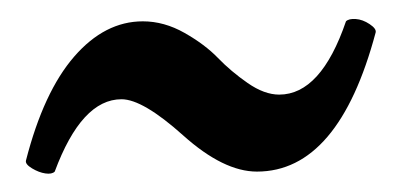

<svg xmlns="http://www.w3.org/2000/svg" viewBox="-20 -370 432 207"><path d="M39 -185Q36 -182 29 -183Q22 -184 14.5 -188.5Q7 -193 8 -197Q27 -271 60 -309Q93 -347 134 -347Q157 -347 179 -334.5Q201 -322 215 -307.5Q229 -293 247 -280.5Q265 -268 281 -268Q326 -268 353 -347Q356 -350 363.5 -349.5Q371 -349 378.5 -344Q386 -339 385 -335Q345 -185 257 -185Q221 -185 177.5 -224Q134 -263 111 -263Q68 -263 39 -185Z"/></svg>

Font: Junicode Cond Medium
Style: Regular
Weight: 500
Width: 3
Designer: Peter S. Baker
Version: Version 2.201